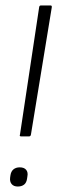

<svg xmlns="http://www.w3.org/2000/svg" viewBox="-20 -675 209 701"><path d="M57 -177Q50 -177 53 -184L123 -649Q124 -655 129 -655H165Q170 -655 169 -648L93 -184Q92 -177 86 -177ZM45 6Q30 6 22.5 -3Q15 -12 17 -27L18 -34Q20 -49 29 -56.5Q38 -64 52 -64Q68 -64 75.5 -55Q83 -46 80 -31L79 -24Q77 -8 68 -1Q59 6 45 6Z"/></svg>

Font: Sofia Sans Extra Condensed Light
Style: Italic
Weight: 300
Italic angle: -9°
Version: Version 4.100